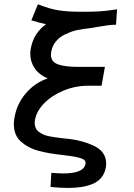

<svg xmlns="http://www.w3.org/2000/svg" viewBox="-20 -736 640 916"><path d="M281.5 91.5Q380 91.5 388 45.5Q388.5 44 388.5 41Q388.5 30.5 377.2 24Q366 17.5 342.8 13Q319.5 8.5 275.5 3Q211.5 -3.5 162.5 -16.8Q113.5 -30 79.8 -60.5Q46 -91 46 -143.5Q46 -158 49 -174.5Q60 -240 103.2 -290.8Q146.5 -341.5 208 -362Q168 -378 146.2 -409.2Q124.5 -440.5 124.5 -479Q124.5 -492 126.5 -502.5Q134 -543.5 152.8 -572Q171.5 -600.5 199.5 -620.5Q172.5 -626 129.5 -639L161 -715.5Q219.5 -692.5 262.8 -686.2Q306 -680 359 -680H391Q429 -680 460.2 -682.2Q491.5 -684.5 538.5 -691.5L533.5 -618Q513 -618 492.8 -615.2Q472.5 -612.5 435.5 -606Q429 -604.5 417 -602.5Q377 -598.5 349.5 -592.8Q322 -587 300.5 -576Q271.5 -565.5 250.8 -543Q230 -520.5 224.5 -489.5Q223 -482 223 -475.5Q223 -441.5 256 -429.2Q289 -417 352 -417H480.5L464.5 -327H400.5Q340 -327 284.2 -304.2Q228.5 -281.5 191.5 -244Q154.5 -206.5 147 -164.5Q145.5 -157 145.5 -150Q145.5 -122.5 164.8 -107.5Q184 -92.5 210.5 -86.8Q237 -81 278.5 -76.5L291.5 -75Q365.5 -69 426 -41.2Q486.5 -13.5 486.5 44.5Q486.5 53.5 485 62.5Q475.5 115 429.8 137.8Q384 160.5 304 160.5Q265.5 160.5 221 156L225 88.5Q265 91.5 281.5 91.5Z"/></svg>

Font: JuliaMono BoldItalic
Style: Regular
Weight: 700
Italic angle: -9°
Monospace: yes
Designer: cormullion
Foundry: corm
Version: Version 0.049; ttfautohint (v1.8.4)